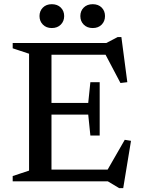

<svg xmlns="http://www.w3.org/2000/svg" viewBox="-20 -886 694 938"><path d="M467 -484.5V-354V-224H421.5L411 -326H169.5V-383H411L421.5 -484.5ZM602 -484.5 568.5 -480.5 485 -639 519.5 -618.5H169.5V-676H499.5L555 -705H573ZM493.5 -36 589.5 -203 620 -198 582 33H562L507 0H169.5V-57.5H521.5ZM42 0V-26L122 -52.5V-623.5L42 -650V-676H231.5V0ZM233 -749Q206 -749 189.5 -765.8Q173 -782.5 173 -807.5Q173 -832.5 189.5 -849Q206 -865.5 233 -865.5Q260.5 -865.5 277 -849Q293.5 -832.5 293.5 -807.5Q293.5 -782.5 277 -765.8Q260.5 -749 233 -749ZM433 -749Q405.5 -749 389 -765.8Q372.5 -782.5 372.5 -807.5Q372.5 -832.5 389 -849Q405.5 -865.5 433 -865.5Q460.5 -865.5 476.8 -849Q493 -832.5 493 -807.5Q493 -782.5 476.8 -765.8Q460.5 -749 433 -749Z"/></svg>

Font: Newsreader 16pt Medium
Style: Regular
Weight: 500
Designer: Hugues Gentile
Foundry: Production Type
Version: Version 1.003